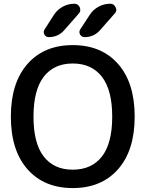

<svg xmlns="http://www.w3.org/2000/svg" viewBox="-20 -1001 764 1010"><path d="M156.2 -387.2Q156.2 -247.1 210 -177.7Q263.7 -108.4 362.8 -108.4Q461.9 -108.4 516.1 -177.7Q570.3 -247.1 570.3 -387.2Q570.3 -527.3 516.1 -597.2Q461.9 -667 362.8 -667Q263.7 -667 210 -597.2Q156.2 -527.3 156.2 -387.2ZM263.7 -922.9Q281.2 -950.2 310.1 -965.8Q338.9 -981.4 371.1 -981.4Q390.6 -981.4 399.4 -962.9Q402.3 -955.1 402.3 -948.2Q402.3 -938.5 394.5 -929.7L318.4 -842.8Q286.1 -805.7 236.3 -805.7Q220.7 -805.7 213.4 -819.8Q206.1 -834 214.8 -846.7ZM452.1 -922.9Q469.7 -950.2 498.5 -965.8Q527.3 -981.4 560.5 -981.4Q579.1 -981.4 587.9 -962.9Q591.8 -955.1 591.8 -948.2Q591.8 -938.5 583 -929.7L505.9 -841.8Q473.6 -805.7 424.8 -805.7Q409.2 -805.7 401.4 -819.3Q393.6 -833 402.3 -846.7ZM125 -665Q211.9 -763.7 362.8 -763.7Q513.7 -763.7 601.1 -664.6Q688.5 -565.4 688.5 -387.7Q688.5 -210 601.1 -110.8Q513.7 -11.7 362.8 -11.7Q211.9 -11.7 124.5 -110.8Q37.1 -210 37.1 -387.7Q37.1 -565.4 125 -665Z"/></svg>

Font: Gen Jyuu GothicX Medium
Style: Regular
Weight: 500
Designer: Ryoko NISHIZUKA (kana &amp; ideographs); Paul D. Hunt (Latin, Greek &amp; Cyrillic); Wenlong ZHANG (bopomofo); Sandoll C
Version: Version 1.058.20140828